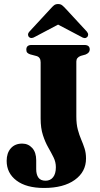

<svg xmlns="http://www.w3.org/2000/svg" viewBox="-20 -920 498 952"><path d="M406.5 -134Q406.5 -68 350.8 -28Q295 12 198.5 12Q110.5 12 61.8 -24.8Q13 -61.5 13 -122.5Q13 -161 33.5 -184.5Q54 -208 90 -208Q120 -208 139.8 -186.2Q159.5 -164.5 159.5 -125.5V-81.5Q159.5 -54.5 170.5 -39.2Q181.5 -24 206 -24Q229.5 -24 243.2 -41.2Q257 -58.5 257 -91Q257 -116.5 245.5 -139.8Q234 -163 219 -189.2Q204 -215.5 192.8 -250Q181.5 -284.5 181.5 -332.5V-611Q181.5 -636 161.5 -642L129.5 -650.5Q119.5 -654 115 -659Q110.5 -664 110.5 -674Q110.5 -697 136.5 -697H398.5Q425 -697 425 -674.5Q425 -658 404 -649.5L380.5 -643Q358.5 -635 358.5 -615V-342.5Q358.5 -304.5 365.8 -277.5Q373 -250.5 382.5 -228.5Q392 -206.5 399.2 -184.2Q406.5 -162 406.5 -134ZM154.5 -738Q135 -726 124 -736Q119.5 -740 119 -747.5Q118.5 -755 126 -763.5L229.5 -875.5Q239.5 -887 247.5 -893.5Q255.5 -900 268 -900Q280.5 -900 288.5 -893.5Q296.5 -887 307 -875.5L410.5 -763.5Q417.5 -755 417 -747.5Q416.5 -740 412 -736Q401 -725.5 382 -738L268 -798Z"/></svg>

Font: Fraunces 144pt Soft
Style: Bold
Weight: 700
Version: Version 1.000;[0bf87f6ff]